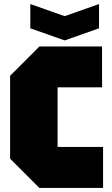

<svg xmlns="http://www.w3.org/2000/svg" viewBox="-20 -930 553 950"><path d="M30 -145V-555L175 -700H485V-498H265V-203H490V0H175ZM470 -910V-790L300 -730L130 -790V-910L300 -850Z"/></svg>

Font: Tektur SemiCondensed Black
Style: Regular
Weight: 900
Width: 4
Designer: Adam Jagosz
Foundry: Adam Jagosz
Version: Version 1.005;gftools[0.9.30]